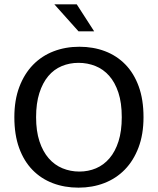

<svg xmlns="http://www.w3.org/2000/svg" viewBox="-20 -854 726 883"><path d="M345 -639Q409 -639 463 -618.5Q517 -598 556.5 -557.5Q596 -517 618 -456.5Q640 -396 640 -315Q640 -236 617 -175.5Q594 -115 554 -74Q514 -33 459.5 -12Q405 9 341 9Q277 9 223 -11.5Q169 -32 129.5 -72.5Q90 -113 68 -173.5Q46 -234 46 -315Q46 -394 69 -454.5Q92 -515 132 -556Q172 -597 226.5 -618Q281 -639 345 -639ZM146 -315Q146 -251 161.5 -204Q177 -157 204 -126Q231 -95 267.5 -80Q304 -65 345 -65Q386 -65 421.5 -80Q457 -95 483.5 -126Q510 -157 525 -204Q540 -251 540 -315Q540 -381 524.5 -428Q509 -475 482 -505.5Q455 -536 418.5 -550.5Q382 -565 341 -565Q300 -565 264 -550Q228 -535 202 -504Q176 -473 161 -426Q146 -379 146 -315ZM230 -834H333L413 -710H341Z"/></svg>

Font: Ek Mukta
Style: Regular
Weight: 400
Designer: Girish Dalvi and Yashodeep Gholap
Foundry: Ek Type
Version: Version 2.538;PS 1.001;hotconv 16.6.51;makeotf.lib2.5.65220;